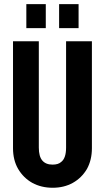

<svg xmlns="http://www.w3.org/2000/svg" viewBox="-20 -887 500 915"><path d="M42 -180.7V-690.4H165V-183.6Q165 -141.6 181.6 -122.1Q198.2 -102.5 230.5 -102.5Q257.8 -102.5 271.5 -115.2Q294.9 -132.8 294.9 -183.6V-690.4H418V-180.7Q418 -125 394.5 -82Q369.1 -39.1 327.1 -15.6Q285.2 7.8 231 7.8Q176.8 7.8 133.8 -15.6Q91.8 -39.1 66.4 -82Q42 -124 42 -180.7ZM105.5 -867.2H198.2V-752.9H105.5ZM261.7 -867.2H354.5V-752.9H261.7Z"/></svg>

Font: Dinish Condensed
Style: Bold
Weight: 700
Width: 3
Designer: Bert Driehuis
Foundry: Playbeing
Version: Version 3.006; git-39231f3c-release